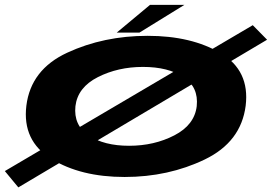

<svg xmlns="http://www.w3.org/2000/svg" viewBox="-72 -744 1149 812"><path d="M-51.5 -20.5 5.5 48.5 1057.5 -576 997 -637.5ZM455 4.5Q640 4.5 793.8 -69.5Q947.5 -143.5 967 -297Q985 -445.5 861.5 -519Q738 -592.5 552.5 -592.5Q366.5 -592.5 212.5 -521.2Q58.5 -450 39.5 -297Q21.5 -148.5 145.2 -72Q269 4.5 455 4.5ZM474 -127.5Q368 -127.5 303.2 -171Q238.5 -214.5 247 -295Q256.5 -374.5 341.8 -417.8Q427 -461 532.5 -461Q639 -461 703.8 -418.2Q768.5 -375.5 760 -295Q750.5 -215.5 665.2 -171.5Q580 -127.5 474 -127.5ZM421.5 -606H517.5L708 -723.5H562.5Z"/></svg>

Font: Anybody ExtraExpanded
Style: Bold Italic
Weight: 700
Width: 8
Italic angle: -10°
Version: Version 1.113;gftools[0.9.25]